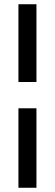

<svg xmlns="http://www.w3.org/2000/svg" viewBox="-20 -695 259 906"><path d="M67 -675H152V-308H67ZM67 -184H152V191H67Z"/></svg>

Font: Grenze Gotisch SemiBold
Style: Regular
Weight: 600
Designer: Renata Polastri
Foundry: Omnibus-Type
Version: Version 1.001